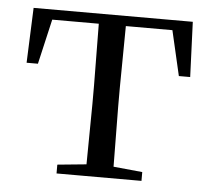

<svg xmlns="http://www.w3.org/2000/svg" viewBox="-43 -562 672 608"><g transform="rotate(5 293.0 -258.0)"><path d="M249 0H428V-28L336 -37L334 -229V-288L336 -484H484L517 -341H553L546 -516H40L33 -341H69L102 -484H250L252 -288V-229L250 -37L158 -28V0Z"/></g></svg>

Font: Noto Serif CJK TC
Style: Regular
Weight: 400
Designer: Ryoko NISHIZUKA 西塚涼子 (kana & ideographs); Frank Grießhammer (Latin, Greek & Cyrillic); Wenlong ZHANG 张文龙 (bopomofo); San
Foundry: Adobe
Version: Version 2.001;hotconv 1.1.0;makeotfexe 2.6.0